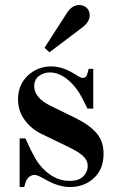

<svg xmlns="http://www.w3.org/2000/svg" viewBox="-20 -732 469 764"><path d="M333 -458H351.1V-299.8H328.1L309.1 -337.9Q284.7 -386.2 249.5 -415Q214.4 -443.8 179.2 -443.8Q154.3 -443.8 135.3 -429.7Q116.2 -415.5 116.2 -389.2Q116.2 -342.8 181.2 -311L278.8 -263.2Q336.9 -234.4 364.5 -201.9Q392.1 -169.4 392.1 -120.1Q392.1 -58.6 353.5 -23.2Q314.9 12.2 257.8 12.2Q210.9 12.2 154.8 -21Q128.4 -36.1 118.2 -36.1Q106.4 -36.1 96.7 -28.6Q86.9 -21 83 -9.8L76.2 12.2H58.1V-181.2H81.1Q104 -130.4 118.2 -106Q141.6 -64 178 -38.1Q214.4 -12.2 256.8 -12.2Q293.5 -12.2 311.3 -30Q329.1 -47.9 329.1 -71.8Q329.1 -92.8 312.3 -109.6Q295.4 -126.5 254.9 -146L143.1 -200.2Q103.5 -219.7 77.6 -255.4Q51.8 -291 51.8 -336.9Q51.8 -394.5 90.6 -431.2Q129.4 -467.8 184.1 -467.8Q231.4 -467.8 284.2 -433.1Q300.8 -421.9 310.1 -421.9Q322.8 -421.9 327.1 -437ZM176.8 -523.9 157.2 -542 246.1 -680.2Q266.6 -711.9 294.9 -711.9Q313 -711.9 325 -700.7Q336.9 -689.5 336.9 -671.9Q336.9 -645.5 309.1 -624Z"/></svg>

Font: Flanker Steampunk
Style: Bold
Weight: 700
Designer: Alexey Kryukov, Leonardo Di Lena
Foundry: Alexey Kryukov, Leonardo Di Lena
Version: 1.210